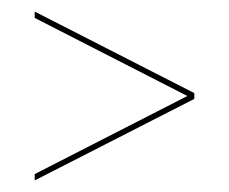

<svg xmlns="http://www.w3.org/2000/svg" viewBox="-20 -516 396 332"><path d="M40 -204V-215L304 -350L40 -485V-496L316 -355V-345Z"/></svg>

Font: Bebas Neue Thin
Style: Regular
Weight: 200
Designer: Ryoichi Tsunekawa
Foundry: Ryoichi Tsunekawa
Version: Version 1.003;PS 001.003;hotconv 1.0.70;makeotf.lib2.5.58329